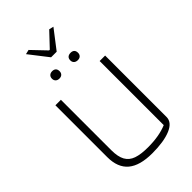

<svg xmlns="http://www.w3.org/2000/svg" viewBox="-286 -1059 1163 1163"><g transform="rotate(-45 296.0 -477.5)"><path d="M175 -957 204 -964 290 -874H296L381 -964L410 -957L317 -836H269ZM181 -740Q181 -755 190 -763.5Q199 -772 214 -772Q229 -772 237.5 -764Q246 -756 246 -740Q246 -726 237.5 -717.5Q229 -709 214 -709Q199 -709 190 -717.5Q181 -726 181 -740ZM338 -740Q338 -756 347 -764Q356 -772 372 -772Q387 -772 395.5 -764Q404 -756 404 -740Q404 -726 395.5 -717.5Q387 -709 372 -709Q356 -709 347 -717.5Q338 -726 338 -740ZM82 -168V-612H129V-180Q129 -124 146.5 -92.5Q164 -61 201 -48Q238 -35 299 -35Q395 -35 461 -63V-612H508V-86Q508 -40 449.5 -15.5Q391 9 292 9Q186 9 134 -34.5Q82 -78 82 -168Z"/></g></svg>

Font: Athiti Light
Style: Regular
Weight: 300
Designer: CadsonDemak Team
Foundry: CadsonDemak
Version: Version 1.032